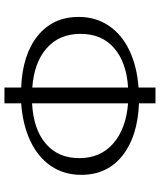

<svg xmlns="http://www.w3.org/2000/svg" viewBox="52 -760 718 862"><g transform="rotate(-90 411.0 -329.0)"><path d="M449 -66V10H378V-64Q229 -70 143 -138.5Q57 -207 57 -323Q57 -401 97 -459.5Q137 -518 209.5 -552Q282 -586 378 -593V-668H449V-593Q597 -587 681.5 -518.5Q766 -450 766 -335Q766 -258 726.5 -199.5Q687 -141 615.5 -107Q544 -73 449 -66ZM378 -113V-544Q262 -538 197 -482.5Q132 -427 132 -332Q132 -237 198 -179.5Q264 -122 378 -113ZM690 -326Q690 -422 625.5 -478.5Q561 -535 449 -543V-113Q562 -120 626 -175.5Q690 -231 690 -326Z"/></g></svg>

Font: Ysabeau
Style: Regular
Weight: 400
Designer: Christian Thalmann (Catharsis Fonts)
Version: Version 0.003